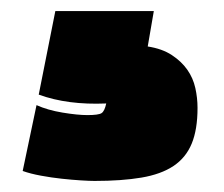

<svg xmlns="http://www.w3.org/2000/svg" viewBox="-20 -85 405 347"><path d="M80 -65H258L247 -1Q273 3 290.5 14.5Q308 26 318.5 41Q329 56 333 74Q337 92 337 110Q337 149 326.5 174.5Q316 200 293.5 215Q271 230 235.5 236Q200 242 151 242Q142 242 126 241Q110 240 91.5 238Q73 236 54 232.5Q35 229 21 224L46 105Q66 114 93 118.5Q120 123 138 123Q158 123 163.5 119.5Q169 116 172 102Q102 105 50 86Z"/></svg>

Font: ChangwonDangamAsac Bold
Style: Regular
Weight: 700
Designer: Choi Chi-young, Lee Youngbeen, Kim Jungjin, Yoon Jihee, Han Dohee
Foundry: YoonDesign Inc.
Version: Version 1.010;Build 20210623